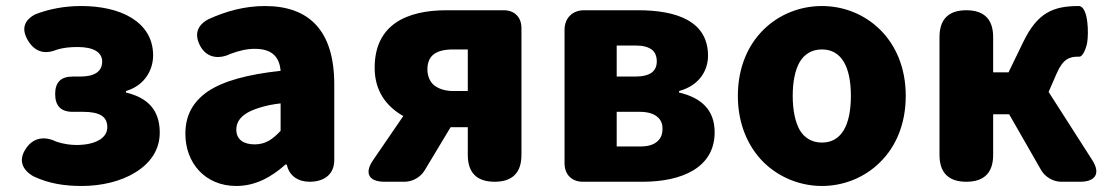

<svg xmlns="http://www.w3.org/2000/svg" viewBox="-20 -603 3697 637"><path d="M416 -544C372 -571 312 -583 250 -583C196 -583 144 -574 96 -555C59 -535 51 -506 72 -470C94 -432 127 -421 168 -438C190 -445 213 -447 238 -447C291 -447 319 -429 319 -399C319 -366 294 -349 246 -349H221C182 -349 163 -330 163 -291C163 -252 182 -232 221 -232H255C310 -232 336 -217 336 -181C336 -143 293 -122 234 -122C214 -122 191 -125 167 -133C126 -153 88 -146 64 -107C41 -71 54 -39 91 -18C144 7 196 14 252 14C316 14 381 -1 429 -31C478 -61 510 -105 510 -163C510 -239 469 -279 398 -296V-301C462 -320 488 -373 488 -419C488 -476 460 -517 416 -544Z M670 -300C619 -265 595 -219 595 -159C595 -64 659 14 764 14C827 14 880 -15 927 -57H932V-55C940 -19 970 0 1007 0C1055 0 1089 -24 1089 -72V-161V-323C1089 -501 1006 -583 859 -583C792 -583 730 -566 671 -539C634 -519 624 -489 644 -451C665 -412 704 -405 744 -424C773 -435 799 -441 825 -441C883 -441 907 -414 911 -368C800 -356 721 -334 670 -300ZM842 -246C861 -252 884 -257 911 -260V-169C885 -141 861 -124 825 -124C788 -124 764 -140 764 -173C764 -193 773 -211 796 -226C808 -234 823 -240 842 -246Z M1419 -423C1434 -434 1455 -439 1484 -439H1532V-301H1484C1455 -301 1434 -309 1419 -321C1405 -334 1398 -352 1398 -373C1398 -395 1405 -412 1419 -423ZM1710 -284V-510C1710 -546 1687 -569 1651 -569H1586H1462C1330 -569 1223 -522 1223 -378C1223 -300 1263 -249 1318 -218L1218 -72C1188 -29 1203 0 1256 0H1322C1349 0 1375 -15 1389 -38L1475 -181H1532V-89C1532 -30 1562 0 1621 0C1680 0 1710 -30 1710 -89V-284Z M1853 -284V-61C1853 -24 1877 0 1914 0H1982H2112C2241 0 2351 -46 2351 -164C2351 -240 2305 -279 2233 -296V-301C2302 -320 2329 -371 2329 -418C2329 -533 2225 -569 2097 -569H1918C1879 -569 1853 -543 1853 -504ZM2142 -362C2131 -354 2113 -349 2088 -349H2026V-452H2088C2114 -452 2131 -447 2143 -438C2154 -429 2159 -416 2159 -399C2159 -384 2154 -371 2142 -362ZM2160 -216C2173 -206 2178 -192 2178 -176C2178 -159 2173 -144 2161 -134C2149 -123 2131 -117 2103 -117H2026V-232H2102C2129 -232 2148 -226 2160 -216Z M2900 -65C2952 -116 2985 -191 2985 -285C2985 -473 2851 -583 2707 -583C2562 -583 2428 -473 2428 -285C2428 -191 2462 -116 2513 -65C2565 -14 2635 14 2707 14C2779 14 2849 -14 2900 -65ZM2633 -397C2649 -424 2674 -439 2707 -439C2773 -439 2803 -379 2803 -285C2803 -190 2773 -130 2707 -130C2674 -130 2649 -145 2633 -172C2618 -199 2610 -238 2610 -285C2610 -332 2618 -371 2633 -397Z M3097 -284V-89C3097 -30 3127 0 3186 0C3245 0 3275 -30 3275 -89V-224H3328L3434 -39C3447 -16 3474 0 3501 0H3553H3563C3616 0 3632 -29 3603 -73L3459 -298L3486 -360C3507 -408 3529 -415 3557 -415C3558 -415 3558 -415 3559 -415C3573 -412 3585 -448 3587 -462C3592 -492 3591 -578 3561 -583C3560 -583 3560 -583 3559 -583C3474 -583 3422 -561 3375 -464L3326 -363H3275V-480C3275 -539 3245 -569 3186 -569C3127 -569 3097 -539 3097 -480Z"/></svg>

Font: GenSenRounded2 TW H
Style: Regular
Weight: 900
Version: Version 2.100;PS 2.1;hotconv 16.6.51;makeotf.lib2.5.65220 DE